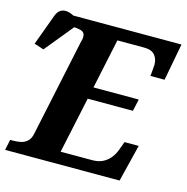

<svg xmlns="http://www.w3.org/2000/svg" viewBox="-130 -828 906 930"><g transform="rotate(15 323.5 -363.0)"><path d="M-23 0 -12 -53H0.6Q22.1 -53 41 -57Q60 -61 74 -74Q88 -87 93 -113L197 -604Q199 -609 200 -616Q201 -623 201 -626.5Q201 -649 181 -655Q161 -661 129 -661H116L127 -714H670L635 -528H564Q565 -533 566 -546Q567 -559 568 -571.5Q569 -584 569 -586Q569 -614 553 -633.5Q537 -653 498 -653H365L312 -403H539L526 -343H299.2L239 -61H397Q429 -61 451 -72.5Q473 -84 487.5 -102.5Q502 -121 510 -143L526 -186H597L551 0ZM30 -518 -18 -534 39 -689Q47 -710 60 -718.5Q73 -727 89.5 -726Q106 -725 124.5 -715.5Q143 -706 161 -689L160 -677Z"/></g></svg>

Font: Noto Serif
Style: Italic
Weight: 400
Italic angle: -12°
Designer: Monotype Design Team
Foundry: Monotype Imaging Inc.
Version: Version 2.013